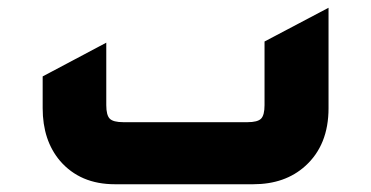

<svg xmlns="http://www.w3.org/2000/svg" viewBox="-20 -475 957 495"><path d="M276 0Q187 0 135 -60Q90 -113 90 -196V-278L254 -365V-204Q254 -178 263 -169Q272 -160 298 -160H618Q644 -160 653 -169Q662 -178 662 -204V-368L827 -455V-196Q827 -101 767 -47Q715 0 633 0Z"/></svg>

Font: Tajawal Black
Style: Regular
Weight: 900
Designer: Boutros Fonts
Foundry: Created by Boutros International 2017
Version: Version 1.700